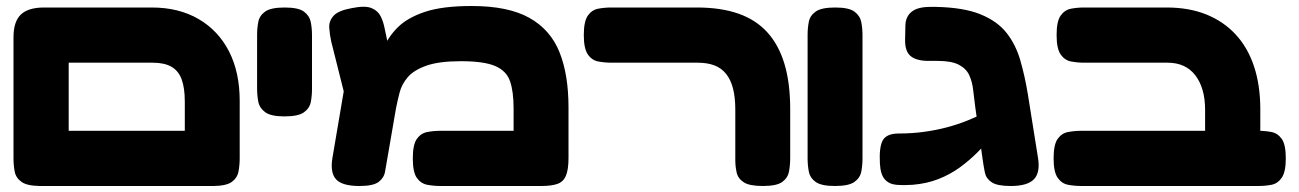

<svg xmlns="http://www.w3.org/2000/svg" viewBox="-20 -611 4331 640"><path d="M117 9Q71 9 52 -4.5Q33 -18 29 -39Q25 -60 25 -83V-487Q25 -539 49.5 -562.5Q74 -586 127 -586H486Q576 -586 642 -547.5Q708 -509 743.5 -439.5Q779 -370 779 -275V-84Q779 -61 775 -39.5Q771 -18 752.5 -4.5Q734 9 688 9Q643 9 624 -3.5Q605 -16 600.5 -36Q596 -56 596 -77V-272Q596 -318 585.5 -346.5Q575 -375 551.5 -388.5Q528 -402 489 -402H209V-84Q209 -60 205 -39Q201 -18 182 -4.5Q163 9 117 9ZM108 9 109 -175H696L697 9Z M928 -223Q883 -223 864 -237Q845 -251 841 -272Q837 -293 837 -315V-495Q837 -517 841 -538Q845 -559 864 -572.5Q883 -586 929 -586Q975 -586 993.5 -572Q1012 -558 1016 -537Q1020 -516 1020 -494V-314Q1020 -292 1016 -271Q1012 -250 993 -236.5Q974 -223 928 -223Z M1875 -253V-84Q1875 -46 1866.5 -25.5Q1858 -5 1838 2Q1818 9 1784 9H1448Q1426 9 1404.5 5Q1383 1 1369.5 -18Q1356 -37 1356 -83Q1356 -129 1369.5 -148Q1383 -167 1404.5 -171Q1426 -175 1449 -175H1692V-250Q1692 -306 1680 -340.5Q1668 -375 1630.5 -391Q1593 -407 1516 -407Q1443 -407 1401 -392Q1359 -377 1339 -353.5Q1319 -330 1312 -302.5Q1305 -275 1300 -250L1271 -82Q1267 -60 1263.5 -39Q1260 -18 1242 -4.5Q1224 9 1178 9Q1121 9 1100.5 -13Q1080 -35 1088 -84L1134 -355L1198 -278Q1216 -318 1228 -361.5Q1240 -405 1256.5 -446Q1273 -487 1305.5 -519.5Q1338 -552 1396.5 -571.5Q1455 -591 1552 -591Q1674 -591 1744.5 -551.5Q1815 -512 1845 -437Q1875 -362 1875 -253ZM1159 -174 1084 -473Q1079 -496 1077.5 -518.5Q1076 -541 1092 -558.5Q1108 -576 1153 -584Q1197 -593 1218.5 -584Q1240 -575 1249 -556.5Q1258 -538 1262 -517L1305 -313Z M2523 9Q2478 9 2459 -3.5Q2440 -16 2435.5 -36Q2431 -56 2431 -77V-245Q2431 -286 2423.5 -315.5Q2416 -345 2400.5 -364.5Q2385 -384 2361.5 -393Q2338 -402 2305 -402H2019Q1996 -402 1974.5 -406Q1953 -410 1939.5 -429.5Q1926 -449 1926 -494Q1926 -540 1939.5 -559Q1953 -578 1974 -582Q1995 -586 2018 -586H2303Q2383 -586 2441.5 -565.5Q2500 -545 2538 -503Q2576 -461 2595 -397.5Q2614 -334 2614 -247V-84Q2614 -61 2610 -39.5Q2606 -18 2587.5 -4.5Q2569 9 2523 9Z M2763 9Q2718 9 2699 -4.5Q2680 -18 2676 -39.5Q2672 -61 2672 -83V-495Q2672 -517 2676 -538Q2680 -559 2699 -572.5Q2718 -586 2764 -586Q2810 -586 2828.5 -572Q2847 -558 2851 -537Q2855 -516 2855 -494V-82Q2855 -60 2851 -39Q2847 -18 2828 -4.5Q2809 9 2763 9Z M3349 9Q3304 9 3285.5 -3.5Q3267 -16 3263 -35.5Q3259 -55 3256 -76L3231 -253Q3227 -282 3224 -310Q3221 -338 3211 -360Q3201 -382 3176.5 -395Q3152 -408 3105 -408Q3101 -408 3090.5 -408Q3080 -408 3075 -408Q3035 -408 3015.5 -424Q2996 -440 2997 -480L2998 -527Q2999 -556 3019 -572Q3039 -588 3081 -588Q3086 -588 3091 -588Q3096 -588 3101 -588Q3193 -586 3249 -563Q3305 -540 3335.5 -501Q3366 -462 3381 -410Q3396 -358 3406 -298L3440 -85Q3448 -36 3426.5 -13.5Q3405 9 3349 9ZM3022 5Q2992 7 2968 5Q2944 3 2929.5 -13Q2915 -29 2913 -66Q2910 -122 2923 -144Q2936 -166 2976 -166Q3020 -166 3060 -171.5Q3100 -177 3136 -186.5Q3172 -196 3205.5 -209.5Q3239 -223 3271.5 -239.5Q3304 -256 3335 -274L3336 -209Q3313 -185 3289 -157.5Q3265 -130 3238 -103Q3211 -76 3179.5 -53Q3148 -30 3109 -14.5Q3070 1 3022 5Z M4089 9Q4060 9 4039.5 -1.5Q4019 -12 4008 -31Q3997 -50 3997 -77V-245Q3997 -282 3988.5 -311Q3980 -340 3964 -360.5Q3948 -381 3925 -391.5Q3902 -402 3872 -402H3595Q3572 -402 3550.5 -406Q3529 -410 3515.5 -429.5Q3502 -449 3502 -494Q3502 -540 3515.5 -559Q3529 -578 3550 -582Q3571 -586 3594 -586H3869Q3943 -586 4000.5 -563Q4058 -540 4098.5 -496.5Q4139 -453 4160 -390Q4181 -327 4181 -247V-84Q4181 -55 4170 -34Q4159 -13 4138.5 -2Q4118 9 4089 9ZM3585 9Q3562 9 3540.5 5Q3519 1 3505.5 -18.5Q3492 -38 3492 -83Q3492 -129 3505.5 -148Q3519 -167 3540.5 -171Q3562 -175 3584 -175H4174Q4197 -175 4218 -171Q4239 -167 4252.5 -148Q4266 -129 4266 -83Q4266 -38 4252.5 -18.5Q4239 1 4218 5Q4197 9 4173 9Z"/></svg>

Font: Fredoka Expanded
Style: Bold
Weight: 700
Width: 7
Designer: Ben Nathan
Foundry: Milena B. Brandão, Ben Nathan
Version: Version 2.001